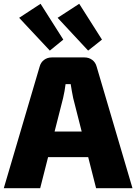

<svg xmlns="http://www.w3.org/2000/svg" viewBox="-25 -993 719 1013"><path d="M421 -690Q444 -690 461.5 -677Q479 -664 485 -641L674 0H482L361 -476Q357 -493 354 -512.5Q351 -532 348 -549H321Q319 -532 315.5 -512.5Q312 -493 308 -476L187 0H-5L184 -641Q190 -664 207.5 -677Q225 -690 248 -690ZM516 -299V-164H153V-299ZM393 -973 513 -784 440 -726 279 -899ZM189 -973 309 -784 238 -726 76 -899Z"/></svg>

Font: Exo 2 ExtraBold
Style: Regular
Weight: 800
Designer: Natanael Gama
Foundry: Natanael Gama
Version: Version 2.010